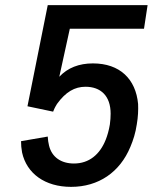

<svg xmlns="http://www.w3.org/2000/svg" viewBox="-20 -722 595 748"><path d="M518 -317C509 -414 447 -475 342 -475C288 -475 244 -458 211 -423L252 -610H541L555 -702H166L87 -308L187 -287C193 -303 198 -310 202 -317C236 -364 271 -384 313 -384C372 -384 411 -349 411 -279C411 -266 410 -252 408 -237C404 -213 398 -193 392 -178C369 -120 327 -85 268 -85C219 -85 182 -109 171 -155C168 -167 167 -176 166 -190L62 -172C62 -157 63 -145 66 -128C84 -46 155 6 257 6C364 6 447 -51 488 -150C499 -176 508 -204 513 -238C518 -267 519 -293 518 -317Z"/></svg>

Font: Arthouse Owned Medium
Style: Italic
Weight: 500
Italic angle: -10°
Designer: Jeremy Tribby
Foundry: Tribby Type
Version: Version 1.000;PS 001.000;hotconv 1.0.88;makeotf.lib2.5.64775